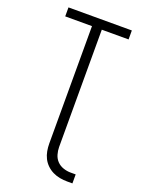

<svg xmlns="http://www.w3.org/2000/svg" viewBox="-170 -814 815 1085"><g transform="rotate(20 237.5 -271.5)"><path d="M377 192Q355 192 332.5 188Q310 184 289.5 174Q269 164 252.5 148Q236 132 226 112Q216 92 212 69.5Q208 47 208 24V-681H47V-735H428V-681H267V24Q267 46 273.5 68.5Q280 91 295.5 107Q311 123 333 130.5Q355 138 377 138H408V192Z"/></g></svg>

Font: Iosevka QP Light
Style: Regular
Weight: 300
Designer: Belleve Invis
Foundry: Belleve Invis
Version: Version 20.0.0; ttfautohint (v1.8.4)